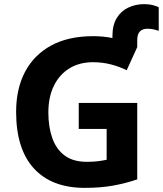

<svg xmlns="http://www.w3.org/2000/svg" viewBox="-20 -899 788 929"><path d="M678 -879Q701 -879 720 -874Q739 -869 748 -864V-750Q740 -753 725 -756.5Q710 -760 693 -760Q670 -760 657 -747Q644 -734 644 -704V-671L593 -559Q560 -576 518 -587Q476 -598 430 -598Q364 -598 315.5 -568Q267 -538 240.5 -483.5Q214 -429 214 -355Q214 -285 233 -231Q252 -177 293 -146.5Q334 -116 400 -116Q432 -116 454.5 -119Q477 -122 496 -126V-275H361V-401H644V-31Q588 -12 527.5 -1Q467 10 390 10Q230 10 144 -84Q58 -178 58 -358Q58 -470 101.5 -552Q145 -634 228 -679Q311 -724 431 -724Q479 -724 524 -715V-724Q524 -778 545 -812Q566 -846 601 -862.5Q636 -879 678 -879Z"/></svg>

Font: Noto IKEA Simplified Chinese
Style: Bold
Weight: 700
Designer: Monotype Design Team
Foundry: Monotype Imaging Inc.
Version: Version 1.100